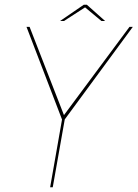

<svg xmlns="http://www.w3.org/2000/svg" viewBox="-20 -788 579 808"><path d="M191 0H202L252.5 -285.5L539 -675H525L249.5 -304H249L104.5 -675H91.5L241 -285ZM232.5 -699.5H249L338 -757L407 -699.5H422.5L345.5 -768H332.5Z"/></svg>

Font: Anybody Thin Thin
Style: Italic
Weight: 250
Italic angle: -10°
Version: Version 1.113;gftools[0.9.25]